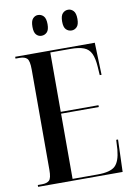

<svg xmlns="http://www.w3.org/2000/svg" viewBox="-99 -976 718 1038"><g transform="rotate(-10 260.5 -457.5)"><path d="M24 0V-10H47Q74 -10 87 -22Q100 -34 100 -80V-630Q100 -679 87 -691.5Q74 -704 47 -704H24V-714H461L467 -537H457L454 -583Q451 -630 438.5 -656.5Q426 -683 399 -693.5Q372 -704 325 -704H215V-378H422V-368H215V-10H353Q422 -10 448.5 -34.5Q475 -59 481 -124L484 -177H494L488 0ZM350 -801Q332 -801 319.5 -813.5Q307 -826 307 -857Q307 -889 319.5 -902Q332 -915 350 -915Q366 -915 378.5 -902Q391 -889 391 -857Q391 -826 378.5 -813.5Q366 -801 350 -801ZM184 -801Q168 -801 156 -813.5Q144 -826 144 -857Q144 -889 156 -902Q168 -915 184 -915Q202 -915 214.5 -902Q227 -889 227 -857Q227 -826 214.5 -813.5Q202 -801 184 -801Z"/></g></svg>

Font: Noto Serif Display ExtraCondensed SemiBold
Style: Regular
Weight: 600
Width: 2
Designer: Monotype Design Team
Foundry: Monotype Imaging Inc.
Version: Version 2.009